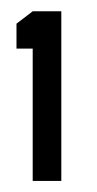

<svg xmlns="http://www.w3.org/2000/svg" viewBox="-20 -703 175 347"><path d="M9.8 -615.2V-660.2L39.1 -682.6H90.8V-376H39.1V-615.2Z"/></svg>

Font: Post No Bills Jaffna
Style: Bold
Weight: 700
Designer: Kosala Senevirathne, Siva Puranthara, Lasantha Premarathna, Tharique Azeez
Foundry: Mooniak
Version: Version 1.220 ; ttfautohint (v1.6)